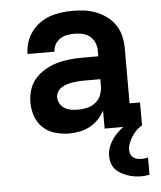

<svg xmlns="http://www.w3.org/2000/svg" viewBox="-53 -574 707 844"><g transform="rotate(-5 300.0 -152.5)"><path d="M238 8Q207 8 176.5 -0.5Q146 -9 123 -30Q100 -51 89.5 -81Q79 -111 79 -142Q79 -171 87.5 -198.5Q96 -226 114.5 -247Q133 -268 158 -282.5Q183 -297 210 -305Q237 -313 265 -316Q293 -319 321 -319H394V-344Q394 -362 387 -379Q380 -396 366 -407.5Q352 -419 334 -423Q316 -427 298 -427Q282 -427 265.5 -424Q249 -421 235 -412Q221 -403 212.5 -388Q204 -373 204 -356H85Q85 -382 93 -407Q101 -432 116 -452.5Q131 -473 152 -488.5Q173 -504 197 -512.5Q221 -521 247 -524.5Q273 -528 298 -528Q325 -528 351.5 -524.5Q378 -521 403 -511Q428 -501 450 -484.5Q472 -468 486.5 -445.5Q501 -423 507 -397Q513 -371 513 -344V-101H559V0H394V-80Q383 -59 366.5 -41.5Q350 -24 329.5 -13Q309 -2 285.5 3Q262 8 238 8ZM285 -93Q306 -93 326.5 -98Q347 -103 363 -116Q379 -129 386.5 -148.5Q394 -168 394 -189V-218H321Q308 -218 295.5 -217Q283 -216 270.5 -214Q258 -212 245.5 -208Q233 -204 222 -197Q211 -190 204.5 -179Q198 -168 198 -155Q198 -140 206 -126.5Q214 -113 227 -105.5Q240 -98 255 -95.5Q270 -93 285 -93ZM536 223Q521 223 505.5 220.5Q490 218 475.5 213Q461 208 447 200Q433 192 423 180.5Q413 169 408 154Q403 139 403 123Q403 93 417.5 66Q432 39 454 18.5Q476 -2 503 -16Q530 -30 559 -38V0Q545 8 533.5 19.5Q522 31 513.5 44.5Q505 58 499 73Q493 88 493 104Q493 114 497 123Q501 132 509 137.5Q517 143 526.5 145Q536 147 546 147Q553 147 560 146Q567 145 573 143V219Q564 221 555 222Q546 223 536 223Z"/></g></svg>

Font: Iosevka Etoile
Style: Bold
Weight: 700
Designer: Belleve Invis
Foundry: Belleve Invis
Version: Version 28.1.0; ttfautohint (v1.8.4)